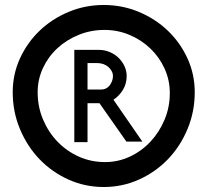

<svg xmlns="http://www.w3.org/2000/svg" viewBox="-20 -735 830 770"><path d="M433 -430Q433 -440 428 -449.5Q423 -459 414.5 -466.5Q406 -474 394.5 -478Q383 -482 371 -482H331V-376H387Q396 -376 404.5 -380Q413 -384 419 -391.5Q425 -399 429 -409Q433 -419 433 -430ZM551 -167H487L379 -321H331V-165H278V-535H377Q399 -535 419.5 -526.5Q440 -518 455 -503.5Q470 -489 479 -470Q488 -451 488 -430Q488 -400 473.5 -375.5Q459 -351 435 -335ZM661 -362Q661 -414 640 -460Q619 -506 583 -540.5Q547 -575 499.5 -595Q452 -615 399 -615Q344 -615 295 -595Q246 -575 209.5 -541Q173 -507 152 -461.5Q131 -416 131 -365Q131 -307 152.5 -256Q174 -205 210.5 -167Q247 -129 296 -107Q345 -85 401 -85Q454 -85 501 -107Q548 -129 583.5 -167Q619 -205 640 -255Q661 -305 661 -362ZM761 -365Q761 -287 732 -217.5Q703 -148 653.5 -96.5Q604 -45 537.5 -15Q471 15 396 15Q321 15 254.5 -15Q188 -45 138.5 -96.5Q89 -148 60 -217.5Q31 -287 31 -365Q31 -437 60 -500.5Q89 -564 138.5 -611.5Q188 -659 254.5 -687Q321 -715 396 -715Q471 -715 537.5 -687Q604 -659 653.5 -611.5Q703 -564 732 -500.5Q761 -437 761 -365Z"/></svg>

Font: Railway
Style: Regular
Weight: 400
Version: 1.000